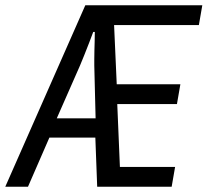

<svg xmlns="http://www.w3.org/2000/svg" viewBox="-70 -707 786 727"><path d="M-50 0 253 -687H696L683 -612H362L372 -388H613L600 -313H374L384 -75H593L580 0H298L291 -186H117L36 0ZM145 -259H292L287 -459Q287 -468 287 -482.5Q287 -497 287.5 -515.5Q288 -534 288.5 -552.5Q289 -571 289 -586H283Q277 -569 267.5 -545Q258 -521 249 -498Q240 -475 233 -459Z"/></svg>

Font: Archivo ExtraCondensed
Style: Italic
Weight: 400
Width: 2
Italic angle: -10°
Designer: Hector Gatti
Foundry: Omnibus-Type
Version: Version 2.001